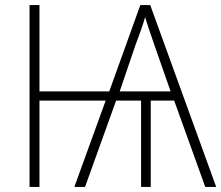

<svg xmlns="http://www.w3.org/2000/svg" viewBox="-20 -734 869 754"><path d="M570 -714 829 0H786L664 -339H572V0H534V-339H436L314 0H272L395 -339H135V0H96V-714H135V-375H409L531 -714ZM550 -667Q543 -643 534 -617Q525 -591 512 -557L450 -375H650L586 -558Q576 -587 566.5 -615Q557 -643 550 -667Z"/></svg>

Font: Noto Sans Disp ExtLt
Style: Regular
Weight: 200
Designer: Monotype Design Team
Foundry: Monotype Imaging Inc.
Version: Version 2.000;GOOG;noto-source:20170915:90ef993387c0